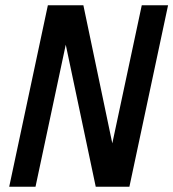

<svg xmlns="http://www.w3.org/2000/svg" viewBox="-20 -710 659 730"><path d="M15 0 162 -690H297L407 -165L519 -690H619L472 0H344L230 -540L115 0Z"/></svg>

Font: Radio Canada Condensed Medium
Style: Italic
Weight: 500
Width: 3
Italic angle: -12°
Designer: Charles Daoud, Etienne Aubert Bonn, Alexandre Saumier Demers, Jacques Le Bailly
Foundry: Radio-Canada
Version: Version 2.104; ttfautohint (v1.8.4.7-5d5b);gftools[0.9.28.de